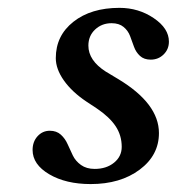

<svg xmlns="http://www.w3.org/2000/svg" viewBox="-20 -459 450 489"><path d="M63 -77.1Q63 -98.1 75.7 -112.1Q88.4 -126 106.9 -126Q124 -126 135 -116Q146 -106 152.3 -91.6Q158.7 -77.1 165.5 -63Q172.4 -48.8 186.3 -38.8Q200.2 -28.8 221.2 -28.8Q251 -28.8 270.5 -44.7Q290 -60.5 290 -85Q290 -114.3 274.4 -137.7Q258.8 -161.1 226.1 -183.1L200.2 -200.2Q163.6 -224.6 142.8 -253.9Q122.1 -283.2 122.1 -311Q122.1 -368.2 167 -403.6Q211.9 -439 284.2 -439Q333 -439 371.6 -412.8Q410.2 -386.7 410.2 -353Q410.2 -333.5 396.7 -320.3Q383.3 -307.1 363.8 -307.1Q346.7 -307.1 336.4 -316.7Q326.2 -326.2 321.3 -339.8Q316.4 -353.5 311.3 -367.2Q306.2 -380.9 294.7 -390.4Q283.2 -399.9 264.2 -399.9Q239.3 -399.9 222.2 -383.8Q205.1 -367.7 205.1 -342.8Q205.1 -305.2 249 -276.9L280.8 -257.8Q384.8 -195.3 384.8 -120.1Q384.8 -63.5 335.7 -26.9Q286.6 9.8 210.9 9.8Q147.9 9.8 105.5 -15.1Q63 -40 63 -77.1Z"/></svg>

Font: Common Serif SemiBold
Style: Italic
Weight: 600
Italic angle: -12°
Designer: Philipp H. Poll, Khaled Hosny
Foundry: Stefan Peev, Context Ltd.
Version: Version 1.026